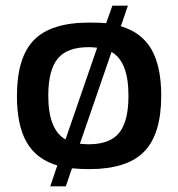

<svg xmlns="http://www.w3.org/2000/svg" viewBox="-20 -590 631 680"><path d="M295 -510Q337 -510 356 -508L378 -570H433L408 -497Q482 -475 516.5 -415Q551 -355 551 -251Q551 -115 490.5 -53Q430 9 296 9Q264 9 235 6L213 70H158L183 -4Q109 -26 74.5 -86Q40 -146 40 -250Q40 -387 100.5 -448.5Q161 -510 295 -510ZM294 -423Q218 -423 184.5 -382.5Q151 -342 151 -251Q151 -131 212 -96L324 -421Q306 -423 294 -423ZM375 -406 263 -81Q283 -79 294 -79Q369 -79 402 -119.5Q435 -160 435 -251Q435 -372 375 -406Z"/></svg>

Font: Fivo Sans Med
Style: Regular
Weight: 450
Designer: Alexander Slobzheninov
Foundry: Alexander Slobzheninov
Version: 1.0